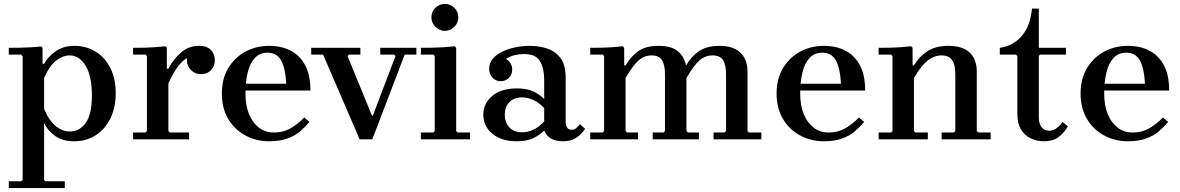

<svg xmlns="http://www.w3.org/2000/svg" viewBox="-20 -714 6046 984"><path d="M360 -479Q422 -479 470 -449.5Q518 -420 545.5 -365.5Q573 -311 573 -237Q573 -162 545.5 -106.5Q518 -51 470 -20.5Q422 10 360 10Q301 10 263 -17Q225 -44 206 -83V208L213 215H312V250H25V215H88L96 208V-426L88 -434H25V-469Q51 -469 79.5 -469.5Q108 -470 136.5 -471.5Q165 -473 191 -476L198 -469V-387H206Q225 -422 264.5 -450.5Q304 -479 360 -479ZM337 -40Q387 -40 419 -83.5Q451 -127 451 -225Q451 -323 419 -376.5Q387 -430 337 -430Q303 -430 268.5 -404Q234 -378 206 -314V-155Q234 -91 268.5 -65.5Q303 -40 337 -40Z M843 -362Q868 -410 908 -445Q948 -480 1002 -479Q1030 -479 1047.5 -468.5Q1065 -458 1073 -441Q1081 -424 1081 -405Q1081 -375 1061.5 -354.5Q1042 -334 1010 -334Q980 -334 959 -354.5Q938 -375 938 -405Q938 -419 945.5 -434Q953 -449 960 -456L959 -425Q940 -419 922.5 -405.5Q905 -392 886 -365Q867 -338 843 -287ZM843 -42 850 -35H949V0H662V-35H725L733 -42V-427L725 -434H662V-469Q688 -469 716.5 -469.5Q745 -470 773.5 -472Q802 -474 828 -477L835 -469V-362H843Z M1383 -35Q1435 -35 1473.5 -59Q1512 -83 1539 -112L1566 -89Q1545 -64 1518 -41Q1491 -18 1453 -4Q1415 10 1359 10Q1294 10 1239 -19Q1184 -48 1150.5 -103Q1117 -158 1117 -235Q1117 -311 1150.5 -366Q1184 -421 1239 -450Q1294 -479 1359 -479Q1422 -479 1469.5 -454.5Q1517 -430 1544 -379.5Q1571 -329 1571 -250H1218V-285H1447Q1443 -364 1421 -404Q1399 -444 1351 -444Q1312 -444 1287 -418Q1262 -392 1250 -344.5Q1238 -297 1238 -235Q1238 -173 1256.5 -128.5Q1275 -84 1307.5 -59.5Q1340 -35 1383 -35Z M1929 -469H2114V-434H2054L1888 0H1823L1636 -434H1575V-469H1827V-434H1769L1761 -427L1886 -122H1891L2007 -427L1999 -434H1929Z M2137 0V-35H2201L2208 -42V-427L2201 -434H2137V-469Q2163 -469 2193.5 -469.5Q2224 -470 2254.5 -472Q2285 -474 2311 -477L2318 -469V-42L2325 -35H2389V0ZM2260 -556Q2232 -556 2211.5 -576.5Q2191 -597 2191 -625Q2191 -654 2211.5 -674Q2232 -694 2260 -694Q2288 -694 2308.5 -674Q2329 -654 2329 -625Q2329 -597 2308.5 -576.5Q2288 -556 2260 -556Z M2864 10Q2830 10 2805.5 -3Q2781 -16 2769 -45V-302Q2769 -364 2747.5 -400.5Q2726 -437 2667 -437Q2641 -437 2618 -431.5Q2595 -426 2573 -412Q2589 -403 2597 -388.5Q2605 -374 2605 -357Q2605 -331 2588 -314.5Q2571 -298 2546 -298Q2521 -298 2504 -315.5Q2487 -333 2487 -362Q2487 -391 2505.5 -413Q2524 -435 2554.5 -449.5Q2585 -464 2622 -471.5Q2659 -479 2694 -479Q2743 -479 2785 -465Q2827 -451 2853 -416Q2879 -381 2879 -317V-89Q2879 -75 2885.5 -62Q2892 -49 2910 -49Q2923 -49 2933 -57.5Q2943 -66 2952 -77L2979 -54Q2967 -37 2952 -22.5Q2937 -8 2916 1Q2895 10 2864 10ZM2629 10Q2550 10 2503.5 -28.5Q2457 -67 2457 -126Q2457 -184 2503 -222.5Q2549 -261 2629 -261Q2681 -261 2715 -244.5Q2749 -228 2769 -206V-160Q2742 -189 2712.5 -202Q2683 -215 2656 -215Q2614 -215 2590.5 -190.5Q2567 -166 2567 -126Q2567 -86 2590.5 -61Q2614 -36 2656 -36Q2683 -36 2712.5 -49Q2742 -62 2769 -92V-45Q2749 -24 2715 -7Q2681 10 2629 10Z M3818 -35H3882V0H3637V-35H3693L3701 -42V-334Q3701 -382 3685.5 -406Q3670 -430 3631 -430Q3594 -430 3564.5 -404Q3535 -378 3498 -314V-42L3506 -35H3562V0H3325V-35H3381L3388 -42V-334Q3388 -382 3372.5 -406Q3357 -430 3319 -430Q3282 -430 3252.5 -404Q3223 -378 3186 -314V-42L3193 -35H3250V0H3005V-35H3069L3076 -42V-427L3069 -434H3005V-469Q3031 -469 3060 -469.5Q3089 -470 3117.5 -472Q3146 -474 3172 -477L3179 -469V-379H3186Q3212 -423 3250 -451Q3288 -479 3355 -479Q3422 -479 3455 -450.5Q3488 -422 3496 -378Q3522 -424 3562 -451.5Q3602 -479 3667 -479Q3719 -479 3750.5 -461.5Q3782 -444 3796.5 -414.5Q3811 -385 3811 -349V-42Z M4226 -35Q4278 -35 4316.5 -59Q4355 -83 4382 -112L4409 -89Q4388 -64 4361 -41Q4334 -18 4296 -4Q4258 10 4202 10Q4137 10 4082 -19Q4027 -48 3993.5 -103Q3960 -158 3960 -235Q3960 -311 3993.5 -366Q4027 -421 4082 -450Q4137 -479 4202 -479Q4265 -479 4312.5 -454.5Q4360 -430 4387 -379.5Q4414 -329 4414 -250H4061V-285H4290Q4286 -364 4264 -404Q4242 -444 4194 -444Q4155 -444 4130 -418Q4105 -392 4093 -344.5Q4081 -297 4081 -235Q4081 -173 4099.5 -128.5Q4118 -84 4150.5 -59.5Q4183 -35 4226 -35Z M4986 -42 4994 -35H5057V0H4806V-35H4869L4876 -42V-334Q4876 -382 4859.5 -406Q4843 -430 4805 -430Q4768 -430 4734.5 -404Q4701 -378 4664 -314V-42L4671 -35H4735V0H4483V-35H4547L4554 -42V-427L4547 -434H4483V-469Q4509 -469 4538 -469.5Q4567 -470 4595.5 -472Q4624 -474 4650 -477L4657 -469V-379H4664Q4690 -423 4732 -451Q4774 -479 4841 -479Q4894 -479 4926 -461.5Q4958 -444 4972 -414.5Q4986 -385 4986 -349Z M5426 -89 5453 -66Q5433 -33 5405 -11.5Q5377 10 5330 10Q5296 10 5264.5 -4Q5233 -18 5213.5 -49Q5194 -80 5194 -128V-427L5186 -434H5104V-469Q5171 -478 5215.5 -528.5Q5260 -579 5269 -670H5304V-469H5443V-434H5310L5304 -427V-113Q5304 -80 5318 -62Q5332 -44 5357 -44Q5375 -44 5392 -55Q5409 -66 5426 -89Z M5784 -35Q5836 -35 5874.5 -59Q5913 -83 5940 -112L5967 -89Q5946 -64 5919 -41Q5892 -18 5854 -4Q5816 10 5760 10Q5695 10 5640 -19Q5585 -48 5551.5 -103Q5518 -158 5518 -235Q5518 -311 5551.5 -366Q5585 -421 5640 -450Q5695 -479 5760 -479Q5823 -479 5870.5 -454.5Q5918 -430 5945 -379.5Q5972 -329 5972 -250H5619V-285H5848Q5844 -364 5822 -404Q5800 -444 5752 -444Q5713 -444 5688 -418Q5663 -392 5651 -344.5Q5639 -297 5639 -235Q5639 -173 5657.5 -128.5Q5676 -84 5708.5 -59.5Q5741 -35 5784 -35Z"/></svg>

Font: Brygada 1918 SemiBold
Style: Regular
Weight: 600
Designer: Mateusz Machalski | Borys Kosmynka | Przemek Hoffer
Foundry: NIEPODLEGLA 2018
Version: Version 3.006